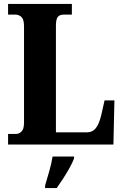

<svg xmlns="http://www.w3.org/2000/svg" viewBox="-20 -734 626 975"><path d="M21 0V-54H63Q77 -54 89.5 -66.5Q102 -79 102 -111V-601Q102 -635 89 -647.5Q76 -660 57 -660H21V-714H345V-660H306Q282 -660 273 -647.5Q264 -635 264 -604V-62H423Q449 -62 466 -82.5Q483 -103 494 -149L511 -224H561L556 0ZM209 208Q218 178 230 136Q242 94 247 61H356V71Q348 92 333 119Q318 146 300.5 173Q283 200 268 221H209Z"/></svg>

Font: Noto Serif Thai Condensed ExtraBold
Style: Regular
Weight: 800
Width: 3
Designer: Monotype Design Team
Foundry: Monotype Imaging Inc.
Version: Version 2.002; ttfautohint (v1.8.4.7-5d5b)